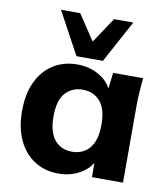

<svg xmlns="http://www.w3.org/2000/svg" viewBox="-85 -832 803 915"><g transform="rotate(10 316.0 -374.5)"><path d="M259 11Q193 11 143 -21Q93 -53 65 -112Q37 -171 37 -254Q37 -336 65 -395Q93 -454 143 -485.5Q193 -517 259 -517Q320 -517 368.5 -487.5Q417 -458 432 -408H421L433 -507H578Q575 -474 572.5 -440.5Q570 -407 570 -375V0H420L419 -95H431Q415 -47 367 -18Q319 11 259 11ZM305 -103Q357 -103 389 -140Q421 -177 421 -254Q421 -331 389 -367Q357 -403 305 -403Q253 -403 221 -367Q189 -331 189 -254Q189 -177 220.5 -140Q252 -103 305 -103ZM247 -555 136 -760H229L311 -637L393 -760H486L375 -555Z"/></g></svg>

Font: Mulish ExtraLight ExtraBold
Style: Regular
Weight: 800
Version: Version 3.603